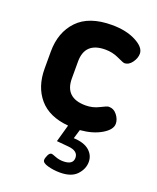

<svg xmlns="http://www.w3.org/2000/svg" viewBox="-132 -560 697 855"><g transform="rotate(20 217.0 -132.5)"><path d="M34 -196V-276Q34 -368 88 -424.5Q142 -481 250 -481Q318 -481 364 -457Q410 -433 410 -403Q410 -382 395 -361Q380 -340 359 -340Q353 -340 323.5 -354Q294 -368 260 -368Q163 -368 163 -276V-196Q163 -104 261 -104Q295 -104 324 -119Q353 -134 361 -134Q385 -134 400.5 -114Q416 -94 416 -73Q416 -45 375.5 -21Q335 3 275 8L262 51Q311 53 336 74.5Q361 96 361 128Q361 161 335.5 188.5Q310 216 256 216Q226 216 198.5 208.5Q171 201 171 187Q171 178 177.5 164Q184 150 194 150Q197 150 215 157Q233 164 252 164Q299 164 299 131Q299 98 251 94L196 89L219 7Q127 -1 80.5 -55.5Q34 -110 34 -196Z"/></g></svg>

Font: Terminal Dosis
Style: Bold
Weight: 700
Designer: EdgarTolentino, PabloImpallari, IginoMarini
Foundry: EdgarTolentino, PabloImpallari, IginoMarini
Version: Version 1.006